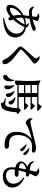

<svg xmlns="http://www.w3.org/2000/svg" viewBox="1662 -2533 955 4319"><g transform="rotate(90 2139.5 -373.5)"><path d="M383 34C518 32 623 9 699 -34C782 -82 823 -152 823 -243C823 -302 803 -353 763 -397C721 -443 666 -471 597 -480C599 -491 596 -502 587 -513C570 -530 543 -543 504 -551L497 -538C524 -519 538 -501 538 -482C487 -481 436 -472 385 -454C391 -498 397 -534 404 -562C451 -569 498 -580 545 -593C588 -605 621 -616 644 -626C663 -633 673 -646 673 -663C673 -687 652 -699 609 -699C606 -699 596 -695 579 -687C523 -661 470 -642 419 -631L426 -661C429 -673 435 -686 444 -699C452 -710 456 -720 456 -727C456 -738 444 -750 420 -762C395 -775 370 -781 344 -781C333 -781 313 -776 286 -765V-748C310 -744 328 -740 339 -735C354 -728 358 -724 358 -707C358 -694 355 -664 349 -619C321 -615 293 -613 264 -613C215 -613 181 -625 133 -660L121 -649C136 -612 153 -587 171 -572C191 -555 218 -547 252 -547C281 -547 310 -549 339 -553C332 -508 326 -466 322 -426C257 -391 204 -348 161 -297C112 -239 88 -180 88 -121C88 -68 116 -40 161 -40C220 -40 285 -69 354 -127C367 -100 383 -87 402 -87C427 -87 439 -99 439 -122C439 -138 432 -161 419 -191C455 -231 488 -274 518 -319C548 -365 571 -407 586 -446C633 -437 670 -417 697 -384C724 -351 737 -312 737 -266C737 -196 707 -137 647 -89C586 -40 496 -6 379 14ZM184 -120C166 -120 157 -130 157 -151C157 -184 172 -221 201 -263C232 -307 271 -345 318 -377C317 -368 317 -355 317 -340C317 -289 322 -240 333 -192C276 -144 226 -120 184 -120ZM394 -250C384 -283 379 -321 379 -362C379 -383 379 -400 380 -411C432 -435 481 -448 528 -450C505 -389 460 -323 394 -250Z M1372 50C1390 50 1403 44 1412 33C1420 23 1424 10 1424 -5C1424 -36 1409 -71 1380 -108C1357 -139 1326 -170 1289 -202C1266 -221 1230 -249 1181 -286C1158 -304 1140 -317 1129 -326C1107 -343 1096 -356 1096 -367C1096 -377 1107 -394 1130 -417C1169 -458 1285 -560 1349 -609C1355 -614 1363 -620 1374 -627C1387 -636 1396 -643 1400 -647C1407 -654 1410 -661 1410 -670C1410 -699 1369 -748 1325 -772C1307 -781 1284 -788 1256 -791L1246 -775C1279 -748 1295 -726 1295 -708C1295 -697 1288 -684 1275 -667C1261 -649 1222 -604 1157 -533C1102 -472 1067 -433 1052 -414C1034 -392 1025 -373 1025 -358C1025 -337 1037 -316 1061 -295C1171 -198 1244 -120 1281 -63C1294 -42 1306 -19 1319 6C1322 13 1325 18 1327 21C1337 40 1352 50 1372 50Z M2297 84C2346 84 2386 74 2415 53C2462 16 2493 -93 2507 -272C2525 -275 2538 -280 2545 -289C2545 -304 2473 -365 2460 -365C2456 -365 2449 -359 2438 -348C2435 -345 2432 -342 2430 -340L2407 -316H2164V-436H2424C2439 -436 2447 -441 2450 -452C2450 -467 2369 -532 2356 -532C2351 -532 2343 -524 2331 -507C2328 -503 2325 -500 2324 -498L2300 -465H2164V-583H2422C2437 -583 2446 -588 2449 -599C2449 -614 2369 -679 2356 -679C2351 -679 2343 -671 2331 -654C2328 -650 2325 -647 2324 -645L2300 -612H2164V-732H2447C2462 -732 2471 -737 2474 -748C2474 -763 2389 -831 2376 -831C2372 -831 2364 -824 2353 -809C2349 -803 2346 -799 2343 -796L2317 -761H1904L1788 -808C1797 -755 1801 -687 1801 -603V-479C1800 -409 1797 -339 1792 -269C1791 -262 1791 -257 1791 -253C1791 -242 1801 -233 1816 -233C1837 -233 1855 -237 1871 -245C1885 -252 1892 -258 1892 -263V-287H2416C2410 -216 2401 -157 2390 -110C2379 -64 2367 -35 2354 -24C2346 -17 2334 -14 2318 -14C2300 -14 2256 -17 2186 -24V-9C2231 0 2262 12 2277 25C2290 37 2297 57 2297 84ZM1750 22C1777 5 1795 -24 1804 -63C1815 -110 1811 -162 1791 -221L1777 -220C1778 -187 1771 -156 1754 -125C1739 -98 1721 -79 1699 -66C1686 -59 1676 -49 1669 -37C1662 -24 1660 -10 1665 5C1671 21 1683 30 1701 33C1718 36 1734 33 1750 22ZM1949 3C1966 -2 1978 -15 1985 -38C1992 -63 1991 -90 1980 -119C1967 -154 1942 -188 1905 -219L1893 -216C1910 -145 1912 -79 1900 -20C1915 0 1931 8 1949 3ZM2137 -32C2152 -39 2161 -54 2163 -76C2166 -101 2158 -125 2139 -150C2117 -180 2083 -205 2036 -226L2025 -220C2042 -195 2055 -168 2066 -138C2079 -104 2085 -73 2086 -46C2103 -29 2120 -25 2137 -32ZM2264 -97C2303 -74 2336 -101 2332 -141C2329 -164 2316 -184 2293 -201C2265 -222 2226 -237 2175 -244L2165 -237C2186 -220 2206 -199 2225 -174C2245 -147 2258 -121 2264 -97ZM1892 -436H2074V-316H1892ZM1892 -583H2074V-465H1892ZM1892 -732H2074V-612H1892Z M3247 1C3300 1 3327 -14 3327 -44C3327 -58 3320 -71 3305 -83C3291 -94 3277 -99 3262 -99C3260 -99 3257 -99 3253 -99C3183 -98 3131 -107 3097 -126C3044 -158 3017 -214 3017 -295C3017 -372 3033 -438 3064 -493C3085 -531 3110 -559 3139 -578C3176 -604 3226 -617 3290 -617C3301 -617 3317 -616 3338 -615C3354 -614 3365 -614 3372 -614C3397 -614 3414 -629 3414 -649C3414 -668 3402 -683 3377 -695C3357 -704 3332 -708 3303 -708C3275 -708 3202 -693 3084 -663C3051 -655 3002 -643 2939 -627C2815 -595 2741 -579 2717 -579C2697 -579 2677 -595 2658 -628L2644 -624C2644 -622 2644 -619 2643 -615C2640 -596 2640 -581 2641 -570C2648 -529 2703 -475 2743 -475C2754 -475 2768 -481 2787 -494C2794 -499 2800 -503 2804 -505C2833 -520 2875 -538 2931 -558C2989 -578 3044 -594 3097 -607C3106 -610 3108 -604 3101 -599C3050 -560 3011 -512 2984 -453C2958 -396 2945 -335 2945 -270C2945 -215 2954 -169 2972 -132C2987 -99 3011 -72 3044 -49C3089 -16 3157 1 3247 1ZM3352 -347C3369 -347 3381 -359 3381 -378C3381 -396 3372 -415 3353 -434C3328 -457 3289 -478 3236 -496L3225 -482C3251 -459 3278 -430 3306 -393C3308 -391 3309 -389 3310 -388C3311 -387 3312 -385 3313 -383C3330 -359 3343 -347 3352 -347ZM3440 -419C3458 -419 3467 -429 3467 -449C3467 -470 3456 -490 3434 -508C3410 -527 3372 -544 3319 -559L3309 -544C3339 -521 3367 -494 3393 -462L3394 -461C3396 -458 3399 -455 3402 -451C3411 -440 3417 -432 3421 -428C3427 -422 3433 -419 3440 -419Z M3945 41C4028 41 4092 18 4139 -29C4179 -69 4199 -117 4199 -172C4199 -289 4126 -380 3980 -445L3969 -431C4017 -392 4051 -358 4071 -329C4098 -289 4112 -244 4112 -195C4112 -150 4096 -112 4064 -81C4030 -48 3986 -32 3932 -32C3887 -32 3853 -43 3829 -65C3803 -88 3790 -121 3790 -166C3790 -186 3792 -207 3796 -230C3835 -225 3870 -225 3901 -228C3938 -233 3956 -247 3956 -271C3956 -297 3940 -311 3908 -313C3901 -314 3888 -314 3868 -314C3845 -314 3826 -314 3812 -314C3825 -369 3840 -424 3857 -478C3876 -476 3894 -476 3911 -477C3938 -479 3952 -490 3952 -509C3952 -521 3948 -531 3940 -540C3930 -550 3916 -556 3897 -558L3885 -559C3896 -590 3907 -618 3920 -642C3923 -647 3927 -653 3932 -660C3941 -674 3946 -686 3946 -695C3946 -710 3934 -728 3909 -748C3882 -769 3857 -779 3832 -779C3813 -779 3793 -776 3772 -770V-752C3792 -746 3807 -741 3816 -736C3825 -731 3831 -726 3834 -721C3838 -714 3840 -706 3839 -696C3838 -681 3829 -637 3811 -565L3810 -564C3771 -567 3737 -574 3706 -585C3673 -598 3644 -624 3619 -661L3605 -653C3614 -604 3633 -569 3664 -546C3681 -533 3703 -523 3728 -514C3693 -495 3665 -473 3644 -448C3622 -421 3611 -395 3611 -369C3611 -312 3662 -263 3747 -240C3744 -207 3742 -180 3742 -161C3742 -100 3759 -51 3793 -15C3828 22 3879 41 3945 41ZM3759 -319C3687 -330 3651 -353 3651 -386C3651 -407 3667 -427 3698 -448C3727 -468 3758 -479 3789 -481C3778 -427 3768 -373 3759 -319Z"/></g></svg>

Font: AllPunType SemiBold
Style: Regular
Weight: 600
Version: 1.0